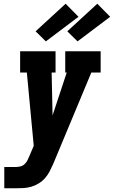

<svg xmlns="http://www.w3.org/2000/svg" viewBox="-20 -1010 611 1030"><path d="M3 0V-114H62Q75 -114 88.5 -117Q102 -120 112 -129.5Q122 -139 128 -151.5Q134 -164 139 -176L161 -228L124 -621H88V-735H278V-621H257L262 -391L338 -621H330V-735H520V-621H470L266 -132Q257 -112 247 -92Q237 -72 222 -55Q207 -38 187.5 -26Q168 -14 147 -8Q126 -2 105 -1Q84 0 62 0ZM396 -788 341 -842 502 -990 571 -920ZM226 -788 171 -842 332 -990 401 -920Z"/></svg>

Font: Iosevka Slab Heavy Oblique
Style: Regular
Weight: 900
Italic angle: -9°
Monospace: yes
Designer: Belleve Invis
Foundry: Belleve Invis
Version: Version 11.1.1; ttfautohint (v1.8.3)